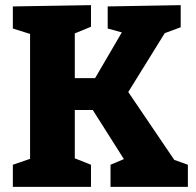

<svg xmlns="http://www.w3.org/2000/svg" viewBox="-20 -727 762 747"><path d="M334 -86V0H30V-86L97 -109V-595L30 -616V-702L334 -707V-623L271 -597V-423H350L454 -601L399 -616V-702L683 -707V-621L621 -598L479 -369L658 -105L711 -86V0H410V-86L462 -108L341 -299H271V-111Z"/></svg>

Font: Bitter ExtraBold
Style: Regular
Weight: 800
Designer: Sol Matas, and Bitter project Authors
Foundry: Sol Matas
Version: Version 2.001